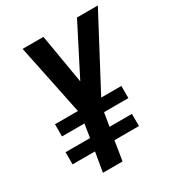

<svg xmlns="http://www.w3.org/2000/svg" viewBox="-175 -846 883 957"><g transform="rotate(-30 266.0 -367.5)"><path d="M137 0 156 -112H27V-182H168L180 -259H51V-329H183L119 -639L99 -735H219L267 -451L412 -735H532L317 -329H433V-259H293L280 -182H409V-112H268L250 0Z"/></g></svg>

Font: Iosevka SS04 Oblique
Style: Bold
Weight: 700
Italic angle: -9°
Monospace: yes
Designer: Belleve Invis
Foundry: Belleve Invis
Version: Version 19.0.0; ttfautohint (v1.8.4)